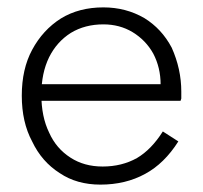

<svg xmlns="http://www.w3.org/2000/svg" viewBox="-20 -490 550 520"><path d="M252 10Q320 10 373 -19Q425 -47 463 -107L421 -134Q390 -85 351 -62Q310 -39 258 -39Q208 -39 171 -63Q132 -88 113 -131Q92 -174 92 -234Q92 -292 113 -335Q134 -377 172 -401Q210 -424 260 -424Q304 -424 339 -403Q375 -381 395 -345Q415 -307 415 -261L414 -259V-253Q413 -250 413 -245Q411 -243 410 -237L408 -231L430 -262H72V-217H469L471 -223V-229V-242Q471 -303 445 -361Q418 -412 371 -441Q321 -470 260 -470Q194 -470 145 -440Q96 -409 67 -355Q39 -303 39 -231Q39 -159 67 -107Q93 -52 142 -21Q188 10 252 10Z"/></svg>

Font: NM-font
Style: Light
Weight: 500
Designer: ""
Foundry: ""
Version: ""